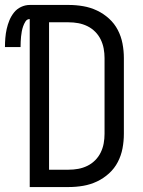

<svg xmlns="http://www.w3.org/2000/svg" viewBox="-56 -755 576 775"><path d="M64 0V-678Q53 -678 47 -668.5Q41 -659 37.5 -649Q34 -639 32 -628.5Q30 -618 29 -607.5Q28 -597 27.5 -586.5Q27 -576 27 -565H-36Q-36 -583 -34.5 -601.5Q-33 -620 -29 -638Q-25 -656 -18 -673Q-11 -690 0.5 -704.5Q12 -719 29 -727Q46 -735 64 -735H222Q251 -735 280 -730Q309 -725 335.5 -712.5Q362 -700 384 -680Q406 -660 419.5 -634Q433 -608 438.5 -579Q444 -550 444 -521V-215Q444 -185 438.5 -156Q433 -127 419.5 -101Q406 -75 384 -55Q362 -35 335.5 -22.5Q309 -10 280 -5Q251 0 221 0ZM142 -70H221Q241 -70 260 -73.5Q279 -77 296.5 -85.5Q314 -94 328 -108Q342 -122 350.5 -139.5Q359 -157 362.5 -176Q366 -195 366 -215V-521Q366 -540 362.5 -559Q359 -578 350.5 -595.5Q342 -613 328 -627Q314 -641 296.5 -649.5Q279 -658 260 -661.5Q241 -665 221 -665H142Z"/></svg>

Font: Iosevka Fuck
Style: Regular
Weight: 400
Monospace: yes
Designer: Belleve Invis
Foundry: Belleve Invis
Version: Version 28.0.7; ttfautohint (v1.8.3)